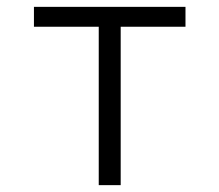

<svg xmlns="http://www.w3.org/2000/svg" viewBox="-20 -540 640 560"><path d="M268 0V-462H79V-520H521V-462H332V0Z"/></svg>

Font: Iosevka SS04 Light Extended
Style: Regular
Weight: 300
Width: 7
Monospace: yes
Designer: Belleve Invis
Foundry: Belleve Invis
Version: Version 19.0.0; ttfautohint (v1.8.4)